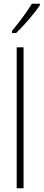

<svg xmlns="http://www.w3.org/2000/svg" viewBox="-20 -1015 235 1035"><path d="M195 -987V-995H152C120 -944 89 -902 45 -849V-837H67C106 -874 164 -940 195 -987ZM107 0V-760H70V0Z"/></svg>

Font: Noto Sans Myanmar ExtraCondensed ExtraLight
Style: Regular
Weight: 200
Width: 2
Designer: Monotype Design Team
Foundry: Monotype Imaging Inc.
Version: Version 2.107